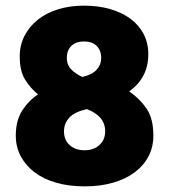

<svg xmlns="http://www.w3.org/2000/svg" viewBox="-20 -644 600 681"><path d="M50 -444Q50 -484 67 -517Q84 -550 114 -574Q144 -598 186 -611Q228 -624 278 -624Q328 -624 370 -612Q412 -600 442 -578Q472 -556 489 -524Q506 -492 506 -452Q506 -408 488 -375Q470 -342 438 -320Q476 -294 500 -258.5Q524 -223 524 -163Q524 -123 507 -90Q490 -57 458 -33Q426 -9 381 4Q336 17 280 17Q224 17 179 4Q134 -9 102.5 -33Q71 -57 53.5 -90Q36 -123 36 -163Q36 -217 59.5 -253Q83 -289 115 -309Q88 -331 69 -361.5Q50 -392 50 -444ZM207 -178Q207 -147 227.5 -129Q248 -111 280 -111Q312 -111 332.5 -129.5Q353 -148 353 -178Q353 -207 335.5 -226.5Q318 -246 288 -257Q244 -247 225.5 -226.5Q207 -206 207 -178ZM339 -438Q339 -465 323 -481Q307 -497 278 -497Q249 -497 233 -481Q217 -465 217 -439Q217 -413 233.5 -397Q250 -381 272 -371Q307 -379 323 -397Q339 -415 339 -438Z"/></svg>

Font: Baloo Paaji
Style: Regular
Weight: 400
Designer: Shuchita Grover and Ek Type
Foundry: Ek Type
Version: Version 1.007;PS 1.000;hotconv 1.0.88;makeotf.lib2.5.647800